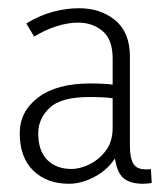

<svg xmlns="http://www.w3.org/2000/svg" viewBox="-20 -796 406 467"><path d="M258 -439 273 -435Q254 -392 218 -370.5Q182 -349 148 -349Q94 -349 61 -381Q28 -413 28 -472Q28 -525 73 -559Q118 -593 199 -593Q219 -593 236 -592Q253 -591 270 -587V-554Q252 -558 234.5 -559Q217 -560 197 -560Q128 -560 100.5 -533.5Q73 -507 73 -472Q73 -429 95 -407Q117 -385 154 -385Q174 -385 197 -396Q220 -407 237 -429Q254 -451 254 -485V-654Q254 -700 229.5 -720.5Q205 -741 170 -741Q145 -741 117 -732Q89 -723 63 -707L44 -739Q77 -759 109.5 -767.5Q142 -776 172 -776Q225 -776 260.5 -746.5Q296 -717 296 -658V-440Q296 -413 304 -398.5Q312 -384 335 -384Q337 -384 340.5 -384Q344 -384 347 -385L349 -351Q343 -350 338 -349.5Q333 -349 328 -349Q288 -349 273 -371Q258 -393 258 -439Z"/></svg>

Font: Yaldevi ExtraLight ExtraLight
Style: Regular
Weight: 250
Version: Version 1.100